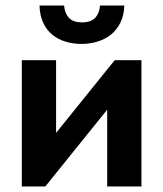

<svg xmlns="http://www.w3.org/2000/svg" viewBox="-20 -675 591 695"><path d="M59 -457H183V-194L395 -457H492V0H368V-278L144 0H59ZM275 -516Q244 -516 216.5 -524.5Q189 -533 168.5 -550Q148 -567 136 -593.5Q124 -620 123 -655H212Q214 -628 229 -611Q244 -594 277 -594Q309 -594 324.5 -610.5Q340 -627 342 -655H430Q429 -620 416 -593.5Q403 -567 382 -550Q361 -533 333 -524.5Q305 -516 275 -516Z"/></svg>

Font: Tilda Sans Bold
Style: Regular
Weight: 700
Designer: ParaType Ltd
Foundry: ParaType Ltd
Version: Version 1.009